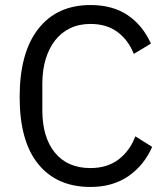

<svg xmlns="http://www.w3.org/2000/svg" viewBox="-20 -730 661 762"><path d="M339 12Q206 12 132 -78.5Q58 -169 58 -345Q58 -521 132 -615.5Q206 -710 339 -710Q427 -710 486.5 -670Q546 -630 579 -557L511 -516Q490 -570 447 -602.5Q404 -635 339 -635Q294 -635 258.5 -618Q223 -601 198.5 -569.5Q174 -538 161 -494.5Q148 -451 148 -397V-293Q148 -185 198 -124Q248 -63 339 -63Q406 -63 451 -97.5Q496 -132 517 -189L584 -147Q551 -73 489 -30.5Q427 12 339 12Z"/></svg>

Font: IBM Plex Sans KR
Style: Regular
Weight: 400
Designer: Mike Abbink; Paul van der Laan; Pieter van Rosmalen; Wujin Sim; Chorong Kim; Dohee Lee;
Foundry: Sandoll Inc.
Version: Version 1.001